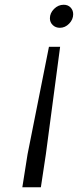

<svg xmlns="http://www.w3.org/2000/svg" viewBox="-20 -538 328 808"><path d="M288 -478Q288 -456 271 -438.5Q254 -421 232 -421Q214 -421 202 -432.5Q190 -444 190 -461Q190 -483 207.5 -500.5Q225 -518 248 -518Q266 -518 277 -506.5Q288 -495 288 -478ZM233 -341 173 111 152 250H74L96 111L186 -341Z"/></svg>

Font: Be Vietnam Light
Style: Italic
Weight: 300
Italic angle: -9.222°
Designer: Gabriel Lam
Foundry: TypeRant
Version: Version 3.000